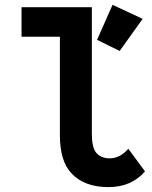

<svg xmlns="http://www.w3.org/2000/svg" viewBox="-20 -762 626 792"><path d="M444.3 -742.2 568.4 -684.1 473.6 -551.8 380.4 -597.7ZM578.1 -55.2Q522.9 9.8 426.8 9.8Q327.6 9.8 274.4 -47.4Q227.1 -98.1 227.1 -202.6V-610.4H68.8V-732.4H358.9V-210.4Q358.9 -153.3 377 -131.8Q396.5 -108.9 432.1 -108.9Q475.1 -108.9 509.3 -148.4Z"/></svg>

Font: Consola Mono
Style: Bold
Weight: 700
Monospace: yes
Designer: Wojciech Kalinowski "wmk69" (wmk69@o2.pl)
Foundry: Wojciech Kalinowski "wmk69" (wmk69@o2.pl)
Version: Version 2.1.0